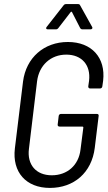

<svg xmlns="http://www.w3.org/2000/svg" viewBox="-20 -914 528 942"><path d="M214 -770H254C258 -770 262 -771 266 -776L327 -855C328 -857 332 -857 333 -855L373 -777C375 -773 379 -770 384 -770H424C432 -770 436 -776 432 -782L373 -888C371 -893 367 -894 362 -894H305C300 -894 296 -893 292 -888L209 -782C204 -776 206 -770 214 -770ZM225 8C342 8 430 -66 445 -189L464 -345C465 -351 462 -355 456 -355H279C273 -355 269 -351 268 -345L263 -303C262 -297 266 -293 272 -293H385C387 -293 389 -291 389 -289L375 -180C366 -103 310 -54 234 -54C157 -54 112 -106 122 -184L162 -516C172 -594 229 -646 305 -646C382 -646 426 -594 417 -518L413 -490C413 -484 416 -480 422 -480H471C477 -480 481 -484 482 -490L486 -518C499 -631 430 -708 313 -708C196 -708 108 -631 93 -514L53 -186C39 -69 108 8 225 8Z"/></svg>

Font: Barlow Semi Condensed
Style: Italic
Weight: 400
Width: 4
Italic angle: -7°
Designer: Jeremy Tribby
Foundry: Tribby Type
Version: Version 1.422;hotconv 1.0.109;makeotfexe 2.5.65596